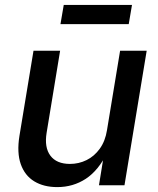

<svg xmlns="http://www.w3.org/2000/svg" viewBox="-20 -745 635 772"><path d="M210.4 7.3Q155.8 7.3 117.7 -15.9Q79.6 -39.1 63.5 -85Q47.4 -130.9 58.1 -198.2L114.7 -541H221.7L167.5 -211.4Q157.7 -152.3 182.6 -119.1Q207.5 -85.9 261.2 -85.9Q296.9 -85.9 328.1 -101.3Q359.4 -116.7 381.3 -147.2Q403.3 -177.7 410.2 -221.7L462.9 -541H569.8L480.5 0H377.9L399.4 -132.8H412.1Q376 -59.6 325 -26.1Q273.9 7.3 210.4 7.3ZM510.7 -725.1 497.6 -647.9H223.1L236.3 -725.1Z"/></svg>

Font: Inter 17pt Medium
Style: Italic
Weight: 500
Italic angle: -9.3988°
Version: Version 4.001;git-66647c0bb